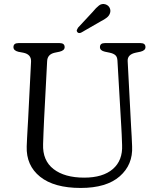

<svg xmlns="http://www.w3.org/2000/svg" viewBox="-20 -913 784 949"><path d="M579.5 -286.5 560.5 -613.5Q559.5 -632 550.2 -640.2Q541 -648.5 522.5 -652.5L498.5 -657.5Q474 -663 474 -680Q474 -700 498 -700H675Q699 -700 699 -680Q699 -663.5 674.5 -657.5L650.5 -652.5Q609.5 -643.5 611 -611.5L628 -287Q629.5 -262.5 630.8 -239Q632 -215.5 633 -190Q637.5 -99 571.8 -41.5Q506 16 379 16Q247.5 16 178.2 -39.5Q109 -95 112 -189.5Q112.5 -205.5 113.8 -230.2Q115 -255 116.5 -280Q118 -305 119 -322.5L133.5 -608.5Q135 -644.5 95 -652.5L71 -657Q46.5 -663 46.5 -680Q46.5 -700 71 -700H275Q299.5 -700 299.5 -680Q299.5 -663.5 274.5 -657.5L250.5 -652.5Q214.5 -644.5 213 -611L198 -324.5Q196 -287 195 -257Q194 -227 193 -200.5Q190 -119.5 244.8 -77.2Q299.5 -35 396 -35Q488.5 -35 537.8 -77.5Q587 -120 583.5 -196.5Q582.5 -228.5 581.5 -248.5Q580.5 -268.5 579.5 -286.5ZM438 -854Q455 -875 469.5 -886Q484 -897 501.5 -891.5Q516 -886.5 522 -874.2Q528 -862 524 -849Q520 -835.5 508 -826Q496 -816.5 478 -807.5L381.5 -752Q369 -746 362 -754.5Q358 -759.5 360 -765Q362 -770.5 365.5 -776Z"/></svg>

Font: Fraunces 9pt SuperSoft Light
Style: Regular
Weight: 300
Version: Version 1.000;[b76b70a41]